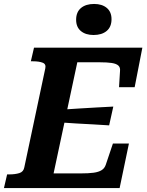

<svg xmlns="http://www.w3.org/2000/svg" viewBox="-48 -951 742 971"><path d="M604 -225 557 0H-28L-12 -69H-1Q28 -69 49.5 -75.5Q71 -82 75 -105L181 -605Q186 -627 167.5 -634Q149 -641 119 -641H108L124 -710H672L633 -510H554L559 -592Q561 -610 550.5 -619.5Q540 -629 517 -632.5Q494 -636 457 -636H343L223 -74H359Q400 -74 425.5 -77.5Q451 -81 466 -90.5Q481 -100 487 -118L523 -225ZM270 -397Q313 -400 355.5 -402.5Q398 -405 440.5 -407.5Q483 -410 525 -412L504 -317Q464 -320 422 -322Q380 -324 338.5 -326.5Q297 -329 256 -332ZM425 -774Q467 -774 491.5 -794.5Q516 -815 516 -854Q516 -891 492 -911Q468 -931 428 -931Q386 -931 361.5 -910.5Q337 -890 337 -851Q337 -814 361 -794Q385 -774 425 -774Z"/></svg>

Font: Roboto Serif SemiBold
Style: Italic
Weight: 600
Italic angle: -10°
Version: Version 1.007